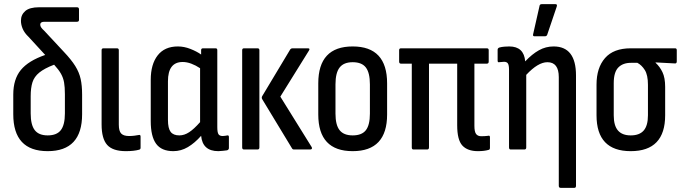

<svg xmlns="http://www.w3.org/2000/svg" viewBox="-20 -721 3293 926"><path d="M210 8Q44 8 44 -170V-265Q44 -339 80.5 -383.5Q117 -428 198 -456L118 -543Q98 -562 89.5 -582Q81 -602 81 -621Q81 -650 102 -668Q123 -686 169 -686H351Q361 -686 361 -676V-625Q361 -616 351 -616H194Q174 -616 174 -602Q174 -595 179 -588Q184 -581 193 -573L288 -471Q324 -433 343 -402.5Q362 -372 369 -340Q376 -308 376 -265V-170Q376 8 210 8ZM128 -174Q128 -119 147.5 -93.5Q167 -68 210 -68Q254 -68 273.5 -93.5Q293 -119 293 -174V-267Q293 -301 289 -323.5Q285 -346 274 -365.5Q263 -385 241 -409Q194 -391 169.5 -371Q145 -351 136.5 -324Q128 -297 128 -257Z M587 8Q524 8 497 -22Q470 -52 470 -121V-479Q470 -488 479 -488H544Q553 -488 553 -479V-120Q553 -89 564.5 -77Q576 -65 602 -65Q616 -65 627.5 -66.5Q639 -68 650 -70Q658 -72 658 -62V-8Q658 -1 651 1Q626 8 587 8Z M816 8Q759 8 733 -27.5Q707 -63 707 -137V-336Q707 -411 740.5 -454Q774 -497 838 -497Q868 -497 898.5 -485Q929 -473 950 -458V-479Q950 -488 959 -488H1020Q1028 -488 1028 -479V-108Q1028 -83 1033.5 -74Q1039 -65 1054 -65Q1060 -65 1065.5 -66Q1071 -67 1077 -68Q1084 -69 1084 -60V-7Q1084 1 1075 4Q1066 5 1054 6.5Q1042 8 1033 8Q957 8 950 -66Q919 -31 886 -11.5Q853 8 816 8ZM790 -143Q790 -102 803 -85Q816 -68 845 -68Q869 -68 892.5 -83.5Q916 -99 945 -132V-392Q924 -406 902.5 -414Q881 -422 861 -422Q790 -422 790 -329Z M1398 0Q1391 0 1388 -6L1245 -242Q1240 -250 1245 -258L1380 -483Q1384 -488 1390 -488H1465Q1477 -488 1470 -477L1332 -255L1483 -12Q1486 -7 1484 -3.5Q1482 0 1476 0ZM1157 0Q1148 0 1148 -10V-479Q1148 -488 1157 -488H1222Q1231 -488 1231 -479V-10Q1231 0 1222 0Z M1681 8Q1515 8 1515 -169V-319Q1515 -497 1681 -497Q1847 -497 1847 -319V-169Q1847 8 1681 8ZM1681 -68Q1725 -68 1744.5 -93Q1764 -118 1764 -173V-314Q1764 -370 1744.5 -395.5Q1725 -421 1681 -421Q1638 -421 1618 -395.5Q1598 -370 1598 -314V-173Q1598 -118 1618 -93Q1638 -68 1681 -68Z M2285 8Q2235 8 2210 -19Q2185 -46 2185 -117V-414H2049V-10Q2049 0 2040 0H1974Q1966 0 1966 -10V-414H1914Q1905 -414 1905 -424V-479Q1905 -488 1914 -488H2328Q2337 -488 2337 -479V-424Q2337 -414 2328 -414H2268V-114Q2268 -86 2276 -75Q2284 -64 2301 -64Q2310 -64 2318 -64.5Q2326 -65 2334 -66Q2343 -69 2343 -59V-8Q2343 1 2336 2Q2315 8 2285 8Z M2443 0Q2435 0 2435 -10V-384Q2435 -407 2429.5 -415Q2424 -423 2411 -423Q2405 -423 2399 -422Q2393 -421 2387 -421Q2380 -419 2380 -429V-481Q2380 -489 2389 -492Q2400 -495 2413 -496Q2426 -497 2436 -497Q2507 -497 2513 -425Q2546 -460 2579 -478.5Q2612 -497 2650 -497Q2758 -497 2758 -357V175Q2758 185 2750 185H2684Q2675 185 2675 175V-349Q2675 -421 2620 -421Q2575 -421 2518 -360V-10Q2518 0 2509 0ZM2558 -546Q2549 -546 2551 -555L2582 -692Q2583 -701 2593 -701H2659Q2669 -701 2665 -689L2619 -553Q2616 -546 2608 -546Z M3022 8Q2857 8 2857 -165V-313Q2857 -394 2898 -441Q2939 -488 3022 -488H3236Q3244 -488 3244 -479V-425Q3244 -415 3236 -415L3142 -420V-418Q3162 -400 3175 -373Q3188 -346 3188 -302V-165Q3188 8 3022 8ZM3022 -68Q3064 -68 3084.5 -91.5Q3105 -115 3105 -165V-312Q3105 -359 3090 -383Q3075 -407 3054 -418H3023Q2984 -418 2962 -395.5Q2940 -373 2940 -320V-165Q2940 -115 2960.5 -91.5Q2981 -68 3022 -68Z"/></svg>

Font: Sofia Sans Condensed Medium
Style: Regular
Weight: 500
Designer: Botio Nikoltchev, Ani Petrova
Foundry: lettersoup
Version: Version 4.101; ttfautohint (v1.8.4.7-5d5b)